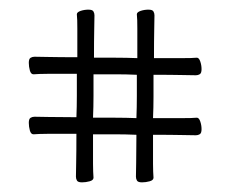

<svg xmlns="http://www.w3.org/2000/svg" viewBox="-20 -585 500 400"><path d="M390.1 -339.8Q394.5 -339.8 397.2 -332Q399.9 -324.2 399.9 -315.9Q399.9 -307.6 396.2 -305.4Q392.6 -303.2 388.2 -303.2Q380.4 -303.2 358.2 -303.7Q335.9 -304.2 298.8 -304.2Q298.8 -282.7 298.8 -268.3Q298.8 -253.9 298.8 -244.1Q298.8 -234.4 299.1 -227.5Q299.3 -220.7 299.8 -214.8Q299.8 -209.5 291.7 -207.3Q283.7 -205.1 275.9 -205.1Q267.6 -205.1 265.4 -208.7Q263.2 -212.4 263.2 -216.8Q263.2 -224.6 263.7 -246.6Q264.2 -268.6 264.2 -304.2Q241.2 -305.2 218.5 -305.2Q195.8 -305.2 173.8 -305.2Q173.8 -283.2 173.8 -268.8Q173.8 -254.4 173.8 -244.4Q173.8 -234.4 174.1 -227.5Q174.3 -220.7 174.8 -214.8Q174.8 -209.5 166.7 -207.3Q158.7 -205.1 150.9 -205.1Q142.6 -205.1 140.4 -208.7Q138.2 -212.4 138.2 -216.8Q138.2 -224.6 138.7 -246.8Q139.2 -269 139.2 -306.2Q117.7 -306.2 103.3 -306.2Q88.9 -306.2 79.1 -306.2Q69.3 -306.2 62.5 -305.9Q55.7 -305.7 49.8 -305.2Q44.4 -305.2 42.2 -313.2Q40 -321.3 40 -329.1Q40 -337.4 43.7 -339.6Q47.4 -341.8 51.8 -341.8Q59.6 -341.8 81.5 -341.3Q103.5 -340.8 139.2 -340.8Q140.1 -362.8 140.1 -385.5Q140.1 -408.2 140.1 -431.2Q118.2 -431.2 103.8 -431.2Q89.4 -431.2 79.3 -431.2Q69.3 -431.2 62.5 -430.9Q55.7 -430.7 49.8 -430.2Q44.4 -430.2 42.2 -438.2Q40 -446.3 40 -454.1Q40 -462.4 43.7 -464.6Q47.4 -466.8 51.8 -466.8Q59.6 -466.8 81.8 -466.3Q104 -465.8 141.1 -465.8Q141.1 -486.8 141.1 -501.2Q141.1 -515.6 141.1 -525.6Q141.1 -535.6 140.9 -542.5Q140.6 -549.3 140.1 -555.2Q140.1 -559.6 147.9 -562.3Q155.8 -564.9 164.1 -564.9Q172.4 -564.9 174.6 -561.3Q176.8 -557.6 176.8 -553.2Q176.8 -545.4 176.3 -523.4Q175.8 -501.5 175.8 -464.8Q197.8 -464.8 220.5 -464.8Q243.2 -464.8 266.1 -463.9Q266.1 -485.8 266.1 -500.5Q266.1 -515.1 266.1 -525.4Q266.1 -535.6 265.9 -542.5Q265.6 -549.3 265.1 -555.2Q265.1 -559.6 272.9 -562.3Q280.8 -564.9 289.1 -564.9Q297.4 -564.9 299.6 -561.3Q301.8 -557.6 301.8 -553.2Q301.8 -545.4 301.3 -523.2Q300.8 -501 300.8 -463.9Q321.8 -463.9 336.2 -463.9Q350.6 -463.9 360.6 -463.9Q370.6 -463.9 377.4 -464.1Q384.3 -464.4 390.1 -464.8Q394.5 -464.8 397.2 -457Q399.9 -449.2 399.9 -440.9Q399.9 -432.6 396.2 -430.4Q392.6 -428.2 388.2 -428.2Q380.4 -428.2 358.4 -428.7Q336.4 -429.2 299.8 -429.2Q299.8 -406.2 299.8 -383.5Q299.8 -360.8 298.8 -338.9Q320.8 -338.9 335.4 -338.9Q350.1 -338.9 360.4 -338.9Q370.6 -338.9 377.4 -339.1Q384.3 -339.4 390.1 -339.8ZM174.8 -430.2Q174.8 -408.2 174.8 -385.5Q174.8 -362.8 173.8 -339.8Q196.8 -339.8 219.5 -339.8Q242.2 -339.8 264.2 -338.9Q265.1 -361.8 265.1 -384.5Q265.1 -407.2 265.1 -429.2Q243.2 -430.2 220.5 -430.2Q197.8 -430.2 174.8 -430.2Z"/></svg>

Font: Rochester
Style: Regular
Weight: 400
Version: Version 1.006